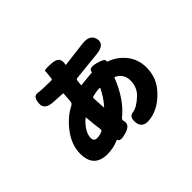

<svg xmlns="http://www.w3.org/2000/svg" viewBox="-140 -952 1280 1280"><g transform="rotate(-45 500.0 -312.0)"><path d="M656 50Q573 66 563 5Q554 -56 597 -61.5Q640 -67 694 -119Q736 -160 736 -222.5Q736 -285 679 -313Q675 -315 673 -310Q616 -164 520 -87Q509 -78 513 -64Q527 -18 465 1Q402 20 395 -3Q394 -8 389 -6Q335 17 282 17Q153 17 153 -114Q153 -196 211 -273Q266 -346 337 -382Q353 -390 354 -408L359 -475Q359 -480 354 -480L276 -484Q190 -487 196 -547Q201 -607 238 -601.5Q275 -596 346 -596H363Q371 -596 372 -604L375 -629Q379 -659 378 -669.5Q377 -680 448 -675Q519 -670 504 -605Q503 -600 508 -601L680 -622Q761 -633 774 -574Q786 -515 700 -506L496 -485Q486 -484 485 -474L481 -437Q481 -432 486 -432L544 -438Q588 -442 590.5 -442Q593 -442 594 -451Q599 -479 660 -463Q721 -447 714 -427Q712 -422 717 -420Q787 -395 830 -339Q873 -283 873 -209Q873 -114 812 -46Q741 34 656 50ZM308 -108Q332 -108 357 -119Q367 -124 365 -135Q357 -187 352 -256Q352 -261 348 -258Q318 -234 297.5 -201.5Q277 -169 277 -138.5Q277 -108 308 -108ZM483 -222Q483 -217 486 -221Q531 -272 557 -328Q559 -333 554 -333Q520 -332 486 -323Q477 -321 478 -311Z"/></g></svg>

Font: Resource Han Rounded JP Heavy
Style: Regular
Weight: 900
Designer: Cyano Hao (round all glyphs); Ryoko NISHIZUKA 西塚涼子 (kana, bopomofo & ideographs); Paul D. Hunt (Latin, Greek & Cyrillic)
Foundry: Cyano Hao
Version: 0.990